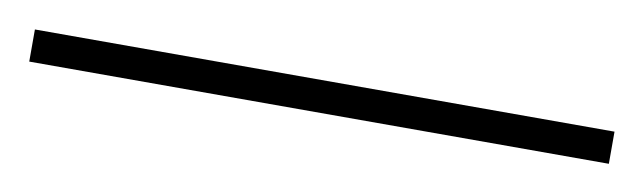

<svg xmlns="http://www.w3.org/2000/svg" viewBox="-27 -850 513 153"><g transform="rotate(10 229.5 -773.0)"><path d="M-5 -760V-786H464V-760Z"/></g></svg>

Font: Noto Serif Ethiopic Thin
Style: Regular
Weight: 250
Version: Version 2.102